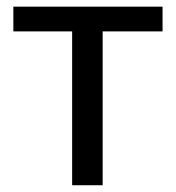

<svg xmlns="http://www.w3.org/2000/svg" viewBox="-20 -548 520 568"><path d="M460.9 -455.1H283.7V0H193.4V-455.1H19.5V-528.3H460.9Z"/></svg>

Font: Mardoto
Style: Regular
Weight: 400
Designer: Christian Robertson, Vahan Hovhannisyan
Foundry: Google
Version: Version 1.000